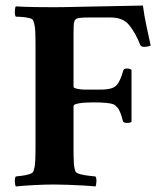

<svg xmlns="http://www.w3.org/2000/svg" viewBox="-20 -668 576 692"><path d="M177 -642Q189 -642 219.5 -642.5Q250 -643 289.5 -644Q329 -645 370 -645.5Q411 -646 444.5 -647Q478 -648 495 -648Q500 -611 508 -574Q516 -537 523 -504Q521 -502 513 -500.5Q505 -499 500 -499Q488 -499 485 -507Q469 -548 446.5 -576.5Q424 -605 379 -605H298Q282 -605 267.5 -603.5Q253 -602 249 -594Q246 -586 245.5 -574Q245 -562 245 -546Q245 -543 245 -540Q245 -537 245 -534V-355Q245 -351 258 -348Q271 -345 287 -345H338Q367 -345 382.5 -350Q398 -355 407 -370Q416 -385 424 -413Q426 -421 436 -421Q449 -421 454 -416V-229Q450 -225 437 -225Q424 -225 423 -232Q414 -267 405 -278Q396 -289 389 -292Q372 -299 315 -299Q302 -299 285.5 -298Q269 -297 257 -294Q245 -291 245 -285V-142Q245 -139 245 -135.5Q245 -132 245 -129Q245 -103 246 -83Q247 -63 252 -50Q255 -44 270 -40Q285 -36 301.5 -34.5Q318 -33 324 -32Q328 -27 327.5 -14Q327 -1 324 4Q305 2 278 0.5Q251 -1 223.5 -2Q196 -3 175 -3Q144 -3 105 -1Q66 1 37 4Q34 -1 33.5 -14Q33 -27 37 -32Q44 -33 58 -34.5Q72 -36 85 -40Q98 -44 100 -50Q106 -65 107 -88Q108 -111 108 -142V-501Q108 -533 107 -555.5Q106 -578 100 -593Q98 -600 85 -603Q72 -606 58 -607Q44 -608 37 -608Q33 -613 33.5 -627Q34 -641 37 -645Q70 -643 108 -642.5Q146 -642 177 -642Z"/></svg>

Font: Amiri
Style: Bold
Weight: 700
Designer: Khaled Hosny
Version: Version 0.113